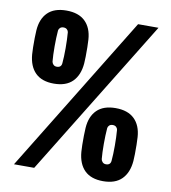

<svg xmlns="http://www.w3.org/2000/svg" viewBox="-88 -881 859 963"><g transform="rotate(10 341.0 -399.5)"><path d="M173 -433Q112 -433 79 -465.5Q46 -498 41 -559Q40 -571 39.5 -594.5Q39 -618 39.5 -642Q40 -666 41 -681Q45 -740 78 -772.5Q111 -805 173 -805Q235 -805 268.5 -772.5Q302 -740 306 -681Q307 -666 307.5 -642Q308 -618 307.5 -594.5Q307 -571 306 -559Q301 -499 268 -466Q235 -433 173 -433ZM47 0 538 -800H642L150 0ZM173 -519Q196 -519 198 -541Q201 -573 201 -618Q201 -663 198 -699Q197 -707 190.5 -713Q184 -719 173 -719Q162 -719 155.5 -713Q149 -707 148 -699Q145 -663 145 -618Q145 -573 148 -541Q149 -533 155.5 -526Q162 -519 173 -519ZM501 6Q440 6 407 -26.5Q374 -59 369 -120Q368 -132 367.5 -155Q367 -178 367.5 -202.5Q368 -227 369 -242Q373 -301 406 -333.5Q439 -366 501 -366Q563 -366 596.5 -333.5Q630 -301 634 -242Q635 -227 635.5 -202.5Q636 -178 635.5 -155Q635 -132 634 -120Q629 -60 596 -27Q563 6 501 6ZM501 -80Q524 -80 526 -102Q529 -134 529 -179Q529 -224 526 -260Q525 -268 518.5 -274Q512 -280 501 -280Q490 -280 483.5 -274Q477 -268 476 -260Q473 -224 473 -179Q473 -134 476 -102Q477 -94 483.5 -87Q490 -80 501 -80Z"/></g></svg>

Font: Big Shoulders Display Black
Style: Regular
Weight: 900
Designer: Patric King
Foundry: XO Type Co
Version: Version 1.000; ttfautohint (v1.8.2)